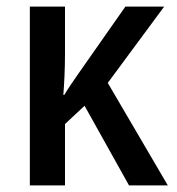

<svg xmlns="http://www.w3.org/2000/svg" viewBox="-20 -559 533 579"><path d="M475 -539 305 -309 486 0H369L235 -240L176 -185V0H70V-539H176V-398Q176 -363 174.5 -330Q173 -297 171 -273H174Q183 -288 193.5 -303.5Q204 -319 213 -332L358 -539Z"/></svg>

Font: Noto Sans Display SemiCondensed Medium
Style: Regular
Weight: 500
Width: 4
Designer: Monotype Design Team
Foundry: Monotype Imaging Inc.
Version: Version 2.003